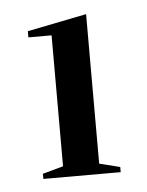

<svg xmlns="http://www.w3.org/2000/svg" viewBox="-35 -740 285 371"><g transform="rotate(-5 107.5 -555.0)"><path d="M30 -675V-687L145 -710V-420L185 -410V-400H35V-410L75 -421V-675Z"/></g></svg>

Font: Oranienbaum
Style: Regular
Weight: 400
Designer: Oleg Pospelov and Jovanny Lemonad
Foundry: Oleg Pospelov and jovanny Lemonad
Version: Version 1.001; ttfautohint (v0.91) -l 8 -r 50 -G 200 -x 0 -w